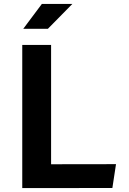

<svg xmlns="http://www.w3.org/2000/svg" viewBox="-20 -959 660 979"><path d="M240.5 0 553 -0.5 571.5 -122 240.5 -121.5V-730H93.5V0ZM98.5 -812 193.5 -939H349L224 -812Z"/></svg>

Font: Monaspace Argon
Style: Bold
Weight: 700
Designer: Riley Cran & the Lettermatic Team
Foundry: Lettermatic
Version: Version 1.000 (Monaspace Argon)